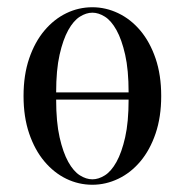

<svg xmlns="http://www.w3.org/2000/svg" viewBox="-20 -495 510 530"><path d="M235 -475Q272 -475 306.5 -458.5Q341 -442 367.5 -410.5Q394 -379 409.5 -333.5Q425 -288 425 -230Q425 -172 409.5 -126.5Q394 -81 367.5 -49.5Q341 -18 306.5 -1.5Q272 15 235 15Q197 15 163 -1.5Q129 -18 102.5 -49.5Q76 -81 60.5 -126.5Q45 -172 45 -230Q45 -288 60.5 -333.5Q76 -379 102.5 -410.5Q129 -442 163 -458.5Q197 -475 235 -475ZM235 -460Q218 -460 200.5 -449Q183 -438 168.5 -412Q154 -386 144.5 -344Q135 -302 135 -240H335Q335 -302 325.5 -344Q316 -386 301.5 -412Q287 -438 269.5 -449Q252 -460 235 -460ZM235 0Q252 0 269.5 -11Q287 -22 301.5 -48Q316 -74 325.5 -116Q335 -158 335 -220H135Q135 -158 144.5 -116Q154 -74 168.5 -48Q183 -22 200.5 -11Q218 0 235 0Z"/></svg>

Font: Oranienbaum
Style: Regular
Weight: 400
Designer: Oleg Pospelov and Jovanny Lemonad
Foundry: Oleg Pospelov and jovanny Lemonad
Version: Version 1.001; ttfautohint (v0.91) -l 8 -r 50 -G 200 -x 0 -w